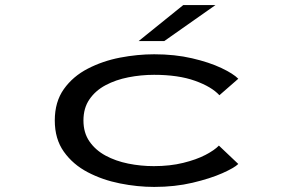

<svg xmlns="http://www.w3.org/2000/svg" viewBox="-20 -726 1140 757"><path d="M588 11Q522 11 453 -2.8Q384 -16.5 325.8 -47Q267.5 -77.5 231.8 -127.8Q196 -178 196 -251Q196 -324.5 231.8 -374.8Q267.5 -425 326 -455.2Q384.5 -485.5 453.2 -498.8Q522 -512 588 -512Q669.5 -512 737.2 -496.2Q805 -480.5 852.5 -458Q900 -435.5 919.5 -415.5L845 -350.5Q814.5 -384 748.8 -407.5Q683 -431 587.5 -431Q536 -431 486.2 -421.2Q436.5 -411.5 396.5 -390.2Q356.5 -369 332.8 -334.5Q309 -300 309 -251Q309 -202.5 332.8 -168.2Q356.5 -134 396.2 -112.5Q436 -91 485.5 -81Q535 -71 586.5 -71Q650.5 -71 702.2 -83.8Q754 -96.5 790 -115.2Q826 -134 843 -152L919.5 -79.5Q904.5 -64.5 856.8 -43.2Q809 -22 739.2 -5.5Q669.5 11 588 11ZM627.5 -564H526.5L702.5 -706H829.5Z"/></svg>

Font: Trispace Expanded
Style: Regular
Weight: 400
Width: 7
Designer: Tyler Finck
Foundry: Etcetera Type Company
Version: Version 1.210; ttfautohint (v1.8.3)